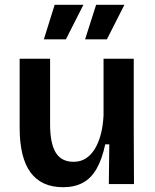

<svg xmlns="http://www.w3.org/2000/svg" viewBox="-20 -768 648 801"><path d="M243 13Q153 13 107.5 -48.5Q62 -110 62 -235V-523H189V-249Q189 -170 212.5 -131.5Q236 -93 287 -93Q316 -93 338 -107Q360 -121 376 -147.5Q392 -174 401 -209.5Q410 -245 412 -287V-523H538V-216L539 0H434L436 -166H419Q406 -104 383 -64Q360 -24 325.5 -5.5Q291 13 243 13ZM255 -604H163L208 -748H328ZM426 -604H335L381 -748H499Z"/></svg>

Font: Bricolage Grotesque 17pt SemiBold
Style: Regular
Weight: 600
Version: Version 1.001;gftools[0.9.33.dev8+g029e19f]